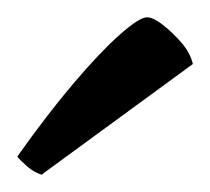

<svg xmlns="http://www.w3.org/2000/svg" viewBox="-20 -767 243 222"><path d="M28 -565Q19 -568 11.5 -574.5Q4 -581 0 -586Q34 -634 64.5 -670Q95 -706 118 -726.5Q141 -747 150 -747Q157 -747 168 -738.5Q179 -730 189.5 -718Q200 -706 203 -693Z"/></svg>

Font: Texturina 12pt Light
Style: Regular
Weight: 300
Designer: Guillermo Torres Carreño
Foundry: Omnibus-Type
Version: Version 1.002